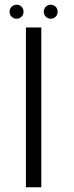

<svg xmlns="http://www.w3.org/2000/svg" viewBox="-20 -791 313 811"><path d="M89.5 0H154.5V-675H89.5ZM50.5 -712Q62.5 -712 71 -720.5Q79.5 -729 79.5 -741.5Q79.5 -754 71 -762.5Q62.5 -771 50.5 -771Q37.5 -771 29 -762.5Q20.5 -754 20.5 -741.5Q20.5 -729 29 -720.5Q37.5 -712 50.5 -712ZM194 -712Q207 -712 215.2 -720.5Q223.5 -729 223.5 -741.5Q223.5 -754 215.2 -762.5Q207 -771 194 -771Q182 -771 173.5 -762.5Q165 -754 165 -741.5Q165 -729 173.5 -720.5Q182 -712 194 -712Z"/></svg>

Font: Anybody SemiExpanded Light
Style: Regular
Weight: 300
Width: 6
Version: Version 1.113;gftools[0.9.25]